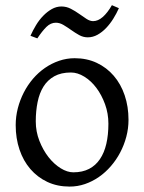

<svg xmlns="http://www.w3.org/2000/svg" viewBox="-20 -688 543 723"><path d="M388.2 -222.2Q388.2 -260.7 375.5 -295.7Q362.8 -330.6 342.8 -357.2Q322.8 -383.8 297.4 -399.4Q272 -415 247.1 -415Q210 -415 184.6 -400.9Q159.2 -386.7 143.8 -362.1Q128.4 -337.4 121.6 -303.7Q114.7 -270 114.7 -231Q114.7 -192.4 128.4 -157.5Q142.1 -122.6 162.8 -96.2Q183.6 -69.8 208.5 -54.4Q233.4 -39.1 255.9 -39.1Q290.5 -39.1 315.4 -52Q340.3 -64.9 356.4 -88.9Q372.6 -112.8 380.4 -146.5Q388.2 -180.2 388.2 -222.2ZM463.9 -236.8Q463.9 -204.1 455.6 -172.9Q447.3 -141.6 432.6 -113.8Q418 -85.9 397.5 -62.3Q377 -38.6 352.3 -21.5Q327.6 -4.4 299.8 5.1Q272 14.6 242.2 14.6Q195.8 14.6 158.4 -2.9Q121.1 -20.5 94.5 -51.3Q67.9 -82 53.5 -124.5Q39.1 -167 39.1 -216.8Q39.1 -249 47.1 -280.3Q55.2 -311.5 69.6 -339.6Q84 -367.7 104.2 -391.4Q124.5 -415 149.2 -432.1Q173.8 -449.2 202.4 -459Q231 -468.8 261.2 -468.8Q307.1 -468.8 344.5 -451.2Q381.8 -433.6 408.4 -402.6Q435.1 -371.6 449.5 -329.1Q463.9 -286.6 463.9 -236.8ZM427.7 -657.2Q418.9 -637.2 406.7 -617.7Q394.5 -598.1 379.6 -582.5Q364.7 -566.9 347.2 -557.1Q329.6 -547.4 310.5 -547.4Q293.5 -547.4 278.1 -555.9Q262.7 -564.5 248 -575Q233.4 -585.4 219 -594Q204.6 -602.5 190.4 -602.5Q170.9 -602.5 154.8 -586.7Q138.7 -570.8 120.6 -543.5L94.7 -553.2Q103.5 -573.2 115.5 -593Q127.4 -612.8 142.6 -628.4Q157.7 -644 175 -653.8Q192.4 -663.6 211.4 -663.6Q230 -663.6 246.6 -655Q263.2 -646.5 277.8 -636Q292.5 -625.5 305.7 -616.9Q318.8 -608.4 330.6 -608.4Q349.1 -608.4 366.9 -624Q384.8 -639.6 401.4 -668.5Z"/></svg>

Font: Noto Serif Devanagari
Style: Regular
Weight: 400
Designer: Monotype Design Team
Foundry: Monotype Imaging Inc.
Version: Version 1.01